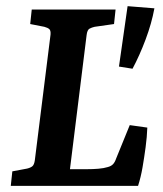

<svg xmlns="http://www.w3.org/2000/svg" viewBox="-20 -603 528 623"><path d="M401 -197 458 -189Q457 -159 452.5 -125.5Q448 -92 442.5 -60Q437 -28 428 0H15L20 -47L68 -56Q80 -59 85.5 -64Q91 -69 93 -83L144 -491Q145 -504 140 -508.5Q135 -513 124 -516L78 -525L83 -572H355L350 -525L287 -516Q278 -514 270.5 -510Q263 -506 261 -489L207 -54H261Q282 -54 299.5 -55.5Q317 -57 330 -61Q341 -64 347 -70.5Q353 -77 357 -89ZM366 -387 394 -583 481 -576Q472 -527 452.5 -475Q433 -423 410 -380Z"/></svg>

Font: Yrsa SemiBold
Style: Italic
Weight: 600
Italic angle: -7.10001°
Version: Version 2.004